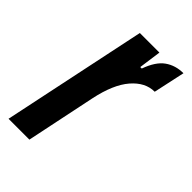

<svg xmlns="http://www.w3.org/2000/svg" viewBox="-180 -578 638 638"><g transform="rotate(45 139.0 -259.0)"><path d="M94 -510H186L175 -431H182Q199 -479 226.5 -498.5Q254 -518 291 -518L267 -407Q223 -407 188 -366.5Q153 -326 136 -245L85 0H-13Z"/></g></svg>

Font: Saira Ultra Condensed
Style: Bold Italic
Weight: 700
Width: 1
Italic angle: -12°
Designer: Hector Gatti with collaboration of the Omnibus-Type team
Foundry: Omnibus-Type
Version: Version 1.001; ttfautohint (v1.8)